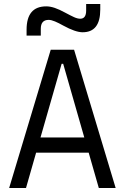

<svg xmlns="http://www.w3.org/2000/svg" viewBox="-20 -943 626 963"><path d="M25.9 0 234.4 -693.4H351.6L560.1 0H475.6L424.8 -177.2H161.1L110.4 0ZM183.1 -253.4H402.8L296.9 -623H289.1ZM113.3 -764.6V-793.9Q113.3 -911.1 211.9 -911.1Q231.9 -911.1 254.9 -903.3Q277.8 -895.5 306.2 -879.9Q334.5 -864.7 351.6 -856.9Q368.7 -849.1 382.3 -849.1Q412.1 -849.1 412.1 -890.1V-922.9H482.9V-895Q482.9 -781.2 394.5 -781.2Q358.4 -781.2 296.9 -814.9Q274.4 -827.6 255.9 -835.4Q237.3 -843.3 224.1 -843.3Q184.6 -843.3 184.6 -798.8V-764.6Z"/></svg>

Font: CaskaydiaMono NF SemiLight
Style: Regular
Weight: 350
Designer: Aaron Bell
Foundry: Saja Typeworks
Version: Version 2111.001; ttfautohint (v1.8.4);Nerd Fonts 3.1.1